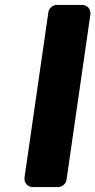

<svg xmlns="http://www.w3.org/2000/svg" viewBox="-20 -762 388 782"><path d="M251 -30 348 -702C351 -724 336 -742 314 -742H211C195 -742 179 -728 177 -712L80 -40C77 -18 92 0 114 0H217C233 0 249 -14 251 -30Z"/></svg>

Font: Trueno
Style: RoundBdIt
Weight: 700
Designer: Julieta Ulanovsky, Jasper
Foundry: Julieta Ulanovsky, Cannot Into Space Fonts
Version: Version 3.001